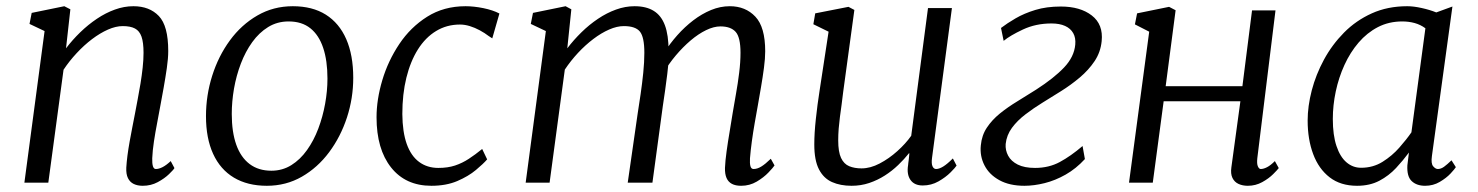

<svg xmlns="http://www.w3.org/2000/svg" viewBox="-20 -588 4757 618"><path d="M192.5 -432.5Q213 -459.5 238.2 -484Q263.5 -508.5 291.8 -527.5Q320 -546.5 349.8 -557.2Q379.5 -568 409.5 -568Q461 -568 491.2 -536.5Q521.5 -505 521.5 -424Q521.5 -400 517 -369Q512.5 -338 506.8 -306Q501 -274 496 -247Q491.5 -222 485.8 -192.2Q480 -162.5 475.5 -132.8Q471 -103 470 -78.5Q469.5 -62 472.2 -53Q475 -44 481.5 -44Q491.5 -44 503.2 -50Q515 -56 529.5 -69.5L541.5 -47Q538.5 -41.5 524 -27.5Q509.5 -13.5 487.8 -1.8Q466 10 439.5 10Q422.5 10 410.2 4Q398 -2 391.8 -14.8Q385.5 -27.5 386.5 -48.5Q387.5 -65.5 390.2 -87Q393 -108.5 397.2 -132Q401.5 -155.5 406 -178.8Q410.5 -202 414.5 -222.5Q418.5 -244 423.2 -268.5Q428 -293 432.2 -319Q436.5 -345 439.2 -370.2Q442 -395.5 442 -418Q442 -451.5 435.5 -470Q429 -488.5 414.5 -496.2Q400 -504 375 -504Q353 -504 327.5 -492.8Q302 -481.5 276.2 -462Q250.5 -442.5 226.8 -417Q203 -391.5 184.5 -363.5L135.5 0H58.5L123.5 -488L75 -511L82 -546.5L187 -568L206.5 -558Z M922.5 -568Q985.5 -568 1028.8 -540.8Q1072 -513.5 1094.5 -462Q1117 -410.5 1117 -337.5Q1117 -272 1096.8 -210Q1076.5 -148 1039.5 -98.2Q1002.5 -48.5 951.5 -19.2Q900.5 10 839 10Q777 10 733 -16.2Q689 -42.5 666 -92.8Q643 -143 643 -214Q643 -281 663 -344.2Q683 -407.5 720 -458Q757 -508.5 808.5 -538.2Q860 -568 922.5 -568ZM909 -519Q872.5 -519 843.2 -501Q814 -483 792 -452.5Q770 -422 755.2 -383.2Q740.5 -344.5 733.2 -302.8Q726 -261 726 -221Q726 -163 740.5 -122.2Q755 -81.5 783.5 -60Q812 -38.5 853.5 -38.5Q889 -38.5 917.8 -56.5Q946.5 -74.5 968.2 -105Q990 -135.5 1004.5 -174Q1019 -212.5 1026.5 -254Q1034 -295.5 1034 -335Q1034 -393 1020.2 -434Q1006.5 -475 979 -497Q951.5 -519 909 -519Z M1553 -472Q1540 -482 1524.2 -490.5Q1508.5 -499 1492.2 -504Q1476 -509 1460.5 -509Q1418 -509 1383.8 -488.2Q1349.5 -467.5 1325.2 -429Q1301 -390.5 1288 -337.8Q1275 -285 1275 -221Q1275.5 -163 1289.2 -124.5Q1303 -86 1329 -66.8Q1355 -47.5 1391 -47.5Q1421 -47.5 1444.5 -55.2Q1468 -63 1489 -76.8Q1510 -90.5 1532 -108.5L1548 -75Q1536 -61 1511.8 -40.8Q1487.5 -20.5 1451.8 -5.2Q1416 10 1368.5 10Q1285.5 10 1238.8 -49Q1192 -108 1192 -210.5Q1192 -267.5 1210.5 -329.8Q1229 -392 1265.2 -446.2Q1301.5 -500.5 1355 -534.2Q1408.5 -568 1478.5 -568Q1505 -568 1535.8 -561.8Q1566.5 -555.5 1587.5 -544.5L1564.5 -464.5Z M1819 -558 1806 -432.5Q1826.5 -459.5 1851.5 -484Q1876.5 -508.5 1904.8 -527.5Q1933 -546.5 1962.8 -557.2Q1992.5 -568 2022.5 -568Q2060 -568 2084.2 -553Q2108.5 -538 2120.2 -506.5Q2132 -475 2132 -424.5Q2132 -421 2131.8 -417.2Q2131.5 -413.5 2131.5 -410Q2131.5 -406.5 2131 -402.5L2117.5 -418Q2136 -447.5 2160 -474.5Q2184 -501.5 2211.5 -522.5Q2239 -543.5 2268.8 -555.8Q2298.5 -568 2329 -568Q2379.5 -568 2411.2 -534.5Q2443 -501 2443 -423Q2443 -400 2439 -369.8Q2435 -339.5 2429.5 -307.5Q2424 -275.5 2419 -247Q2414.5 -221.5 2409.2 -192Q2404 -162.5 2400 -133Q2396 -103.5 2394 -78.5Q2393 -62 2395.5 -53Q2398 -44 2405.5 -44Q2417.5 -44 2430.2 -51.8Q2443 -59.5 2461 -77L2473 -55.5Q2468.5 -48.5 2453.5 -32.8Q2438.5 -17 2415.8 -3.5Q2393 10 2365.5 10Q2347.5 10 2335.8 3.8Q2324 -2.5 2318.5 -15.2Q2313 -28 2313.5 -47.5Q2314.5 -71 2318.8 -101.5Q2323 -132 2328.5 -164.2Q2334 -196.5 2338.5 -225.5Q2343 -253 2349 -286.2Q2355 -319.5 2359.2 -353.8Q2363.5 -388 2363.5 -418Q2363.5 -468 2347.8 -485.5Q2332 -503 2299 -503Q2277.5 -503 2252.8 -491Q2228 -479 2203 -457.8Q2178 -436.5 2155.2 -409.5Q2132.5 -382.5 2115 -352.5L2132.5 -400Q2131 -376.5 2127.8 -349.8Q2124.5 -323 2120.8 -296.8Q2117 -270.5 2113.5 -247L2080 0H2000.5L2032.5 -222.5Q2037 -251 2042 -285.2Q2047 -319.5 2050.5 -354Q2054 -388.5 2054 -418Q2054 -468.5 2039.8 -486.2Q2025.5 -504 1988 -504Q1966 -504 1940.8 -493Q1915.5 -482 1889.8 -462.5Q1864 -443 1840.5 -417.8Q1817 -392.5 1798 -364L1749 0H1672L1737 -488L1688.5 -511L1695.5 -546.5L1800.5 -568Z M2721 10Q2685 10 2658 -2Q2631 -14 2616 -43Q2601 -72 2601 -123Q2601 -140.5 2602.2 -161.2Q2603.5 -182 2606 -205Q2608.5 -228 2611.5 -251.2Q2614.5 -274.5 2618 -296L2647 -486L2598 -510L2604 -545L2711 -566L2730 -556L2694 -292Q2691.5 -270.5 2688.8 -250.5Q2686 -230.5 2683.5 -211.5Q2681 -192.5 2679.5 -173.8Q2678 -155 2678 -136Q2678 -99 2687.2 -79.5Q2696.5 -60 2713.5 -53Q2730.5 -46 2753 -46Q2781.5 -46 2811.5 -61.8Q2841.5 -77.5 2868.2 -101.5Q2895 -125.5 2913 -151L2967 -562H3044L2980 -80Q2977.5 -61.5 2981.5 -52.8Q2985.5 -44 2993 -44Q3003 -44 3016 -52Q3029 -60 3047 -78L3059 -55Q3055 -48.5 3039.5 -33Q3024 -17.5 3000.8 -4.2Q2977.5 9 2950 9Q2923 9 2910.5 -9Q2898 -27 2903 -57Q2903 -58.5 2903.5 -62.5Q2904 -66.5 2904.8 -72Q2905.5 -77.5 2906 -83.2Q2906.5 -89 2907 -94L2906 -95Q2890.5 -75.5 2871 -56.8Q2851.5 -38 2828 -23Q2804.5 -8 2777.8 1Q2751 10 2721 10Z M3277.5 10Q3229.5 10 3196.8 -8Q3164 -26 3148.8 -55.8Q3133.5 -85.5 3137 -120Q3140 -152.5 3156.5 -177.2Q3173 -202 3198.2 -222.5Q3223.5 -243 3254 -261.5Q3284.5 -280 3315 -299.5Q3372.5 -336.5 3405 -370.8Q3437.5 -405 3441 -444.5Q3443 -466 3434.5 -481.2Q3426 -496.5 3408.2 -504.5Q3390.5 -512.5 3364.5 -512.5Q3314 -512.5 3272.5 -493Q3231 -473.5 3210.5 -456.5L3202 -498Q3221.5 -513 3249 -529Q3276.5 -545 3312.5 -556Q3348.5 -567 3394.5 -567Q3457 -567 3494.2 -538.2Q3531.5 -509.5 3526 -455.5Q3522.5 -420 3503.2 -391.2Q3484 -362.5 3455.5 -338.5Q3427 -314.5 3395.5 -294.8Q3364 -275 3335.5 -257.5Q3307 -240 3280.8 -220Q3254.5 -200 3237.2 -176.5Q3220 -153 3217 -124.5Q3215.5 -104.5 3225 -86.8Q3234.5 -69 3256 -58.2Q3277.5 -47.5 3311.5 -47.5Q3356 -47.5 3391.2 -66.5Q3426.5 -85.5 3464.5 -118L3472 -76Q3443.5 -45 3410 -26Q3376.5 -7 3342.2 1.5Q3308 10 3277.5 10Z M4027 -79Q4025 -61 4028.8 -52.5Q4032.5 -44 4038 -44Q4047 -44 4058.2 -49.8Q4069.5 -55.5 4083.5 -69.5L4096 -47Q4092 -41.5 4078 -27.5Q4064 -13.5 4042.8 -1.8Q4021.5 10 3996.5 10Q3979.5 10 3966.5 4Q3953.5 -2 3947 -15.2Q3940.5 -28.5 3943.5 -49.5L3972.5 -262H3725.5L3690.5 0H3614L3679 -486L3633 -509.5L3640 -545L3743 -566L3764 -555L3732 -310.5H3979L4010 -554.5H4085.5Z M4589 -86Q4585.5 -61.5 4593 -52.8Q4600.5 -44 4608 -44Q4618 -44 4628 -51.2Q4638 -58.5 4652 -72L4666 -50Q4662.5 -44 4649 -29.5Q4635.5 -15 4614.2 -2.5Q4593 10 4567 10Q4540 10 4524 -5Q4508 -20 4510 -56L4515 -97Q4496.5 -72 4473.5 -47.2Q4450.5 -22.5 4419.8 -6.2Q4389 10 4348 10Q4295 10 4259.8 -17.2Q4224.5 -44.5 4206.8 -92Q4189 -139.5 4189 -200Q4189 -246 4202.2 -297Q4215.5 -348 4241.5 -396Q4267.5 -444 4306 -483Q4344.5 -522 4395.5 -545Q4446.5 -568 4509.5 -568Q4530 -568 4556 -562.2Q4582 -556.5 4603 -548L4655 -567ZM4568 -497Q4552.5 -508.5 4533.5 -513.8Q4514.5 -519 4493.5 -519Q4450.5 -519 4415.2 -500.8Q4380 -482.5 4353 -451Q4326 -419.5 4307.5 -379Q4289 -338.5 4279.5 -293.8Q4270 -249 4270 -205Q4270 -153 4281.8 -118Q4293.5 -83 4314 -65.5Q4334.5 -48 4361 -48Q4399.5 -48 4430.2 -67.2Q4461 -86.5 4484.2 -113Q4507.5 -139.5 4523 -162Z"/></svg>

Font: Merriweather 7pt Light
Style: Italic
Weight: 300
Italic angle: -7.8°
Designer: Eben Sorkin
Foundry: Eben Sorkin
Version: Version 2.200;gftools[0.9.31]